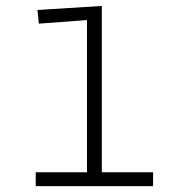

<svg xmlns="http://www.w3.org/2000/svg" viewBox="-20 -631 640 651"><path d="M325.2 -46.9H499V0H101.1V-46.9H274.9V-563L111.8 -550.8L106.9 -597.2L325.2 -610.8Z"/></svg>

Font: Ethiopic Sadiss
Style: Regular
Weight: 400
Designer: abass alamnehe
Foundry: Senamirmir Project
Version: Version 5.100